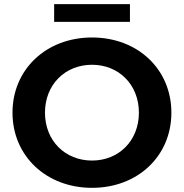

<svg xmlns="http://www.w3.org/2000/svg" viewBox="-20 -891 883 922"><path d="M422 11C641 11 803 -141 803 -350C803 -559 641 -711 422 -711C202 -711 40 -558 40 -350C40 -142 202 11 422 11ZM422 -120C293 -120 196 -215 196 -350C196 -485 293 -580 422 -580C550 -580 647 -485 647 -350C647 -215 550 -120 422 -120ZM604 -786V-871H240V-786Z"/></svg>

Font: Montserrat-Alt1
Style: Bold
Weight: 700
Designer: Differentunic
Foundry: Differentunic
Version: Version 7.222